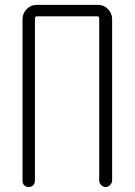

<svg xmlns="http://www.w3.org/2000/svg" viewBox="-20 -750 540 770"><path d="M70.3 -25.4V-672.9Q70.3 -696.3 86.9 -713.4Q103.5 -730.5 127 -730.5H373Q396.5 -730.5 413.1 -713.4Q429.7 -696.3 429.7 -672.9V-26.4Q429.7 -16.6 421.9 -8.3Q414.1 0 403.8 0Q393.6 0 385.7 -7.8Q377.9 -15.6 377.9 -26.4V-675.8Q377.9 -684.6 370.1 -684.6H128.9Q120.1 -684.6 120.1 -675.8V-25.4Q120.1 -14.6 113.3 -7.3Q106.4 0 95.2 0Q84 0 77.1 -6.8Q70.3 -13.7 70.3 -25.4Z"/></svg>

Font: Rounded-X Mgen+ 2m light
Style: Regular
Weight: 200
Designer: [Source Han Sans]
Ryoko NISHIZUKA  (kana & ideographs); Paul D. Hunt (Latin, Greek & Cyrillic); Wenlong ZHANG  (bopomofo
Version: Version 1.059.20150602